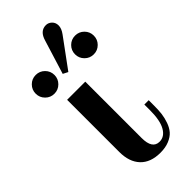

<svg xmlns="http://www.w3.org/2000/svg" viewBox="-248 -810 869 869"><g transform="rotate(-45 187.0 -375.5)"><path d="M198.2 -456.1V-95.2Q198.2 -25.9 244.1 -25.9Q275.9 -25.9 294.9 -58.8Q314 -91.8 314 -158.2V-193.8H341.8V-158.2Q341.8 -130.4 339.1 -108.2Q336.4 -85.9 328.1 -62.5Q319.8 -39.1 306.2 -23.4Q292.5 -7.8 268.3 2.2Q244.1 12.2 211.9 12.2Q148.9 12.2 115.5 -23.2Q82 -58.6 82 -122.1V-456.1ZM150.9 -553.2 201.2 -715.8Q214.8 -763.2 252.9 -763.2Q268.6 -763.2 280.8 -751.5Q293 -739.7 293 -721.2Q293 -702.1 276.9 -680.2L174.8 -541ZM270.5 -618.7Q288.1 -636.2 313 -636.2Q337.9 -636.2 355.5 -618.7Q373 -601.1 373 -576.2Q373 -551.3 355.5 -533.7Q337.9 -516.1 313 -516.1Q288.1 -516.1 270.5 -533.7Q252.9 -551.3 252.9 -576.2Q252.9 -601.1 270.5 -618.7ZM18.6 -618.7Q36.1 -636.2 61 -636.2Q85.9 -636.2 103.5 -618.7Q121.1 -601.1 121.1 -576.2Q121.1 -551.3 103.5 -533.7Q85.9 -516.1 61 -516.1Q36.1 -516.1 18.6 -533.7Q1 -551.3 1 -576.2Q1 -601.1 18.6 -618.7Z"/></g></svg>

Font: Flanker Steampunk
Style: Bold
Weight: 700
Designer: Alexey Kryukov, Leonardo Di Lena
Foundry: Alexey Kryukov, Leonardo Di Lena
Version: 1.210